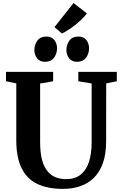

<svg xmlns="http://www.w3.org/2000/svg" viewBox="-20 -1204 780 1232"><path d="M384.5 8Q284 8 217.5 -24.8Q151 -57.5 117.8 -126.8Q84.5 -196 84.5 -305V-669L18.5 -682.5V-743H321V-682.5L237.5 -668V-291Q237.5 -230 248 -185.5Q258.5 -141 279.8 -111.8Q301 -82.5 332.2 -68.5Q363.5 -54.5 404.5 -54.5Q461 -54.5 497.2 -83.2Q533.5 -112 550.8 -164.8Q568 -217.5 568 -289.5V-668.5L482.5 -682.5V-743H729.5V-682.5L661.5 -669L661 -297.5Q661 -216 640.5 -158Q620 -100 582.5 -63.2Q545 -26.5 494.5 -9.2Q444 8 384.5 8ZM268.5 -807.5Q235 -807.5 217.8 -830.2Q200.5 -853 200.5 -882Q200.5 -917.5 219.8 -943.5Q239 -969.5 277 -969.5H278Q311.5 -969.5 328.8 -947Q346 -924.5 346 -895Q346 -860 326.8 -833.8Q307.5 -807.5 269.5 -807.5ZM474 -807.5Q440.5 -807.5 423.2 -830.2Q406 -853 406 -882Q406 -917.5 425.2 -943.5Q444.5 -969.5 482.5 -969.5H483.5Q517 -969.5 534.2 -947Q551.5 -924.5 551.5 -895Q551.5 -860 532.2 -833.8Q513 -807.5 475 -807.5ZM377.5 -989 329.5 -1030 452 -1184.5 537.5 -1118Q523 -1098.5 503.2 -1079.5Q483.5 -1060.5 461.8 -1043.2Q440 -1026 418.5 -1012.2Q397 -998.5 378 -989Z"/></svg>

Font: Merriweather 24pt
Style: Bold
Weight: 700
Designer: Eben Sorkin
Foundry: Eben Sorkin
Version: Version 2.100